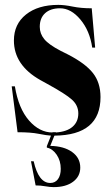

<svg xmlns="http://www.w3.org/2000/svg" viewBox="-20 -542 456 787"><path d="M204 14H203L186 56Q242 57 275.5 81Q309 105 309 145Q309 181 279.5 203Q250 225 200 225Q185 225 165.5 221.5Q146 218 126 218L107 119H118Q138 208 186 208Q206 208 217.5 192.5Q229 177 229 150Q229 117 212.5 92.5Q196 68 172 63V57L189 14Q171 13 138.5 6.5Q106 0 52 0L28 -188H41Q56 -97 99 -48Q142 1 195 1V0H209V1Q254 -2 277.5 -22.5Q301 -43 301 -77Q301 -110 275 -133.5Q249 -157 174 -198L145 -214Q37 -275 37 -376Q37 -443 86.5 -482.5Q136 -522 219 -522Q244 -522 278 -515Q312 -508 356 -508L370 -347H358Q348 -416 309.5 -462Q271 -508 226 -508Q187 -508 165 -488Q143 -468 143 -432Q143 -404 161.5 -381.5Q180 -359 228 -334L258 -319Q330 -282 361 -242.5Q392 -203 392 -144Q392 12 204 14Z"/></svg>

Font: Gloock
Style: Regular
Weight: 400
Designer: Duarte Pinto
Foundry: Duarte Pinto
Version: Version 1.000